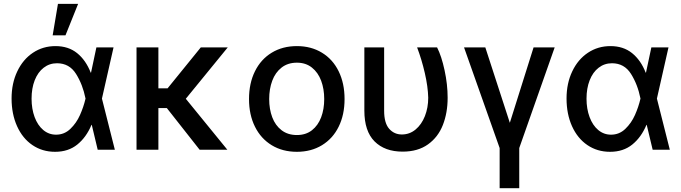

<svg xmlns="http://www.w3.org/2000/svg" viewBox="-20 -776 3531 995"><path d="M40 -265.6Q40 -344.2 69.6 -406.2Q99.1 -468.3 150.9 -502.7Q202.6 -537.1 267.6 -537.1Q334.5 -537.1 379.6 -500.7Q424.8 -464.4 450.2 -399.4H451.7L479.5 -530.3H568.4L508.3 -265.1L575.2 0H486.3L455.6 -128.9H454.1Q427.2 -64.5 380.6 -26.9Q334 10.7 265.6 10.7Q199.2 10.7 147.9 -24.2Q96.7 -59.1 68.4 -122.1Q40 -185.1 40 -265.6ZM270.5 -78.1Q313.5 -78.1 344.7 -108.2Q376 -138.2 394.5 -179.9Q413.1 -221.7 422.9 -263.7L423.3 -265.1L422.9 -266.6Q408.7 -337.9 374 -393.1Q339.4 -448.2 275.4 -448.2Q236.3 -448.2 206.3 -425Q176.3 -401.9 159.9 -360.1Q143.6 -318.4 143.6 -264.6Q143.6 -211.9 159.4 -169.2Q175.3 -126.5 204.1 -102.3Q232.9 -78.1 270.5 -78.1ZM280.3 -755.9H384.8L319.3 -592.8H252.9Z M800.8 -318.4H848.6L1020.5 -530.3H1160.2L942.9 -264.2L1158.2 0H1014.6L844.7 -215.8H800.8V0H687.5V-530.3H800.8Z M1270.5 -262.7Q1270.5 -344.7 1301.3 -406.7Q1332 -468.8 1388.2 -502.9Q1444.3 -537.1 1518.6 -537.1Q1592.3 -537.1 1648.4 -502.9Q1704.6 -468.8 1735.1 -406.5Q1765.6 -344.2 1765.6 -262.7Q1765.6 -181.2 1735.1 -119.4Q1704.6 -57.6 1648.4 -23.4Q1592.3 10.7 1518.6 10.7Q1444.3 10.7 1388.2 -23.4Q1332 -57.6 1301.3 -119.4Q1270.5 -181.2 1270.5 -262.7ZM1660.2 -262.7Q1660.2 -314.9 1644.3 -357.7Q1628.4 -400.4 1596.4 -425.8Q1564.5 -451.2 1518.6 -451.2Q1471.7 -451.2 1439.2 -425.8Q1406.7 -400.4 1390.9 -357.7Q1375 -314.9 1375 -262.7Q1375 -210.4 1390.9 -168.2Q1406.7 -126 1439.2 -101.1Q1471.7 -76.2 1518.6 -76.2Q1564.9 -76.2 1596.7 -101.1Q1628.4 -126 1644.3 -168.2Q1660.2 -210.4 1660.2 -262.7Z M1970.7 -530.3V-202.1Q1970.7 -138.2 1996.8 -108.6Q2022.9 -79.1 2062.5 -79.1Q2102.5 -79.1 2133.5 -104.7Q2164.6 -130.4 2181.9 -174.1Q2199.2 -217.8 2199.2 -269.5Q2197.8 -327.1 2181.6 -397.2Q2165.5 -467.3 2141.6 -530.3H2245.1Q2268.1 -485.4 2283.9 -411.9Q2299.8 -338.4 2299.8 -269.5Q2299.8 -191.4 2275.1 -128.4Q2250.5 -65.4 2198 -27.8Q2145.5 9.8 2066.4 9.8Q1974.1 9.8 1921.1 -43.2Q1868.2 -96.2 1868.2 -203.1V-530.3Z M2495.1 -530.3 2622.1 -139.6 2745.1 -530.3H2854.5L2670.9 -8.8V199.2H2569.3V-8.8L2384.8 -530.3Z M2916 -265.6Q2916 -344.2 2945.6 -406.2Q2975.1 -468.3 3026.9 -502.7Q3078.6 -537.1 3143.6 -537.1Q3210.4 -537.1 3255.6 -500.7Q3300.8 -464.4 3326.2 -399.4H3327.6L3355.5 -530.3H3444.3L3384.3 -265.1L3451.2 0H3362.3L3331.5 -128.9H3330.1Q3303.2 -64.5 3256.6 -26.9Q3210 10.7 3141.6 10.7Q3075.2 10.7 3023.9 -24.2Q2972.7 -59.1 2944.3 -122.1Q2916 -185.1 2916 -265.6ZM3146.5 -78.1Q3189.5 -78.1 3220.7 -108.2Q3252 -138.2 3270.5 -179.9Q3289.1 -221.7 3298.8 -263.7L3299.3 -265.1L3298.8 -266.6Q3284.7 -337.9 3250 -393.1Q3215.3 -448.2 3151.4 -448.2Q3112.3 -448.2 3082.3 -425Q3052.2 -401.9 3035.9 -360.1Q3019.5 -318.4 3019.5 -264.6Q3019.5 -211.9 3035.4 -169.2Q3051.3 -126.5 3080.1 -102.3Q3108.9 -78.1 3146.5 -78.1Z"/></svg>

Font: Pretendard Medium
Style: Regular
Weight: 500
Designer: Base glyphs from Inter by Rasmus Andersson; Hangeul glyphs from Noto Sans CJK(Source Han Sans) by Jang Soo-young and Kan
Foundry: Kil Hyung-jin
Version: Version 1.309